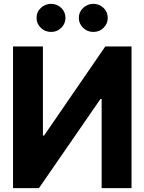

<svg xmlns="http://www.w3.org/2000/svg" viewBox="-20 -966 742 986"><path d="M46.9 -727.5H200.4V-270.1H206.6L520.7 -727.5H655.5V0H502V-457.6H495.9L180.1 0H46.9ZM242.6 -802Q211.6 -801.8 189.6 -823.2Q167.6 -844.6 167.8 -873.8Q167.6 -904.4 189.6 -925.2Q211.6 -946 242.6 -946.3Q273.1 -946 294.7 -925.2Q316.2 -904.4 316.2 -873.8Q316.2 -844.6 294.7 -823.2Q273.1 -801.8 242.6 -802ZM459.6 -802Q428.9 -801.8 406.8 -823.2Q384.8 -844.6 384.8 -873.8Q384.8 -904.4 406.8 -925.2Q428.9 -946 459.6 -946.3Q490.4 -946 511.9 -925.2Q533.4 -904.4 533.2 -873.8Q533.4 -844.6 511.9 -823.2Q490.4 -801.8 459.6 -802Z"/></svg>

Font: Inter Tight
Style: Regular
Weight: 400
Designer: Rasmus Andersson
Foundry: rsms
Version: Version 3.002